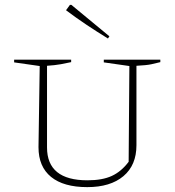

<svg xmlns="http://www.w3.org/2000/svg" viewBox="-20 -761 718 788"><path d="M338 7Q241 7 189.5 -35Q138 -77 138 -157L143 -490L38 -505V-516H272V-506Q255 -502 230 -497.5Q205 -493 173 -491V-156Q173 -21 339 -21Q400 -21 439 -39Q478 -57 508 -97L511 -490L406 -505V-516H638V-506Q622 -502 602 -497.5Q582 -493 540 -491V-165Q540 -83 486.5 -38Q433 7 338 7ZM423 -603Q379 -630 335.5 -659Q292 -688 251 -719L267 -741H273L429 -612Z"/></svg>

Font: Piazzolla SC Thin
Style: Regular
Weight: 100
Designer: Juan Pablo del Peral
Foundry: Huerta Tipografica
Version: Version 1.330